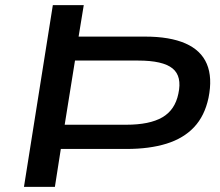

<svg xmlns="http://www.w3.org/2000/svg" viewBox="-20 -725 853 745"><path d="M73 0 185 -705H305L285 -583H543Q639 -583 699.5 -556.5Q760 -530 782.5 -477Q805 -424 789 -345Q774 -275 733 -231.5Q692 -188 626 -167.5Q560 -147 471 -147H216L193 0ZM231 -241H470Q560 -241 609.5 -269.5Q659 -298 672 -361Q687 -429 649.5 -459.5Q612 -490 516 -490H271Z"/></svg>

Font: Nunito Sans 10pt Expanded SemiBold
Style: Italic
Weight: 600
Width: 7
Italic angle: -9°
Designer: Vernon Adams
Foundry: Vernon Adams
Version: Version 3.101;gftools[0.9.27]